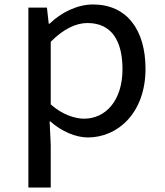

<svg xmlns="http://www.w3.org/2000/svg" viewBox="-20 -601 740 859"><path d="M107 -567V238H207V47L202 -58H205C256 -12 321 14 373 14C509 14 631 -98 631 -293C631 -467 548 -581 396 -581C326 -581 253 -545 202 -495H198L190 -567ZM528 -291C528 -153 454 -70 356 -70C318 -70 259 -87 207 -134V-414C264 -472 321 -498 371 -498C482 -498 528 -415 528 -291Z"/></svg>

Font: Kawkab Mono Light
Style: Bold
Weight: 400
Monospace: yes
Designer: Abdullah Arif
Foundry: Abdullah Arif
Version: Version 1.000;PS 000.500;hotconv 1.0.88;makeotf.lib2.5.64775